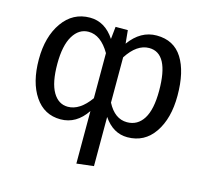

<svg xmlns="http://www.w3.org/2000/svg" viewBox="-107 -663 1079 999"><g transform="rotate(15 432.5 -163.0)"><path d="M618 -539Q711 -539 757 -466Q803 -393 803 -264Q803 -141 750.5 -64.5Q698 12 606 12Q529 12 478 -63V202L386 213V-70Q331 12 246 12Q158 12 107.5 -62.5Q57 -137 57 -261Q57 -383 112 -461Q167 -539 259 -539Q340 -539 392 -460L399 -527H465L472 -456Q532 -539 618 -539ZM266 -61Q330 -61 386 -139V-382Q337 -466 271 -466Q219 -466 187.5 -414Q156 -362 156 -263Q156 -162 185.5 -111.5Q215 -61 266 -61ZM584 -63Q641 -63 672.5 -113Q704 -163 704 -264Q704 -466 597 -466Q531 -466 478 -384V-140Q518 -63 584 -63Z"/></g></svg>

Font: Fira Sans
Style: Regular
Weight: 400
Designer: Carrois Corporate & Edenspiekermann AG
Foundry: Carrois Corporate GbR & Edenspiekermann AG
Version: Version 4.106;PS 004.106;hotconv 1.0.70;makeotf.lib2.5.58329